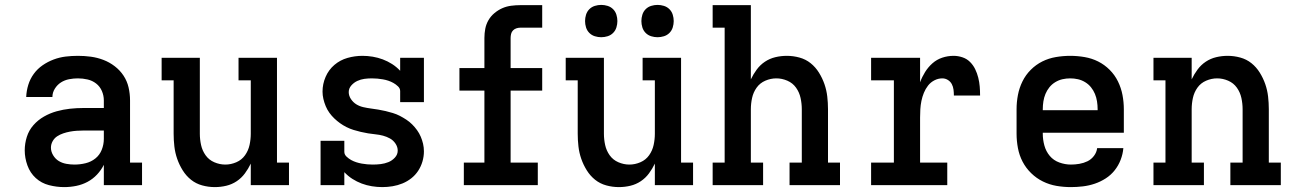

<svg xmlns="http://www.w3.org/2000/svg" viewBox="-20 -756 5290 784"><path d="M242 8Q211 8 180 0Q149 -8 126 -29Q103 -50 92 -80.5Q81 -111 81 -142Q81 -170 89.5 -197Q98 -224 116.5 -245Q135 -266 159.5 -280Q184 -294 211 -301.5Q238 -309 265.5 -312Q293 -315 321 -315H404V-346Q404 -366 396 -384.5Q388 -403 372.5 -415Q357 -427 337.5 -431.5Q318 -436 298 -436Q280 -436 262 -432.5Q244 -429 229 -419.5Q214 -410 204 -394Q194 -378 194 -360H87Q88 -385 95.5 -409.5Q103 -434 118 -454.5Q133 -475 154 -489.5Q175 -504 199 -513Q223 -522 248 -525Q273 -528 298 -528Q325 -528 351 -524.5Q377 -521 402 -511.5Q427 -502 448.5 -485.5Q470 -469 484.5 -447Q499 -425 505 -399Q511 -373 511 -346V-92H560V0H404V-83Q393 -61 376 -43Q359 -25 337.5 -13.5Q316 -2 291.5 3Q267 8 242 8ZM284 -84Q307 -84 329.5 -89.5Q352 -95 369.5 -109Q387 -123 395.5 -144.5Q404 -166 404 -189V-223H321Q307 -223 293 -222Q279 -221 265.5 -218.5Q252 -216 238.5 -211.5Q225 -207 213.5 -199.5Q202 -192 195 -179.5Q188 -167 188 -153Q188 -137 197 -122Q206 -107 220 -98.5Q234 -90 251 -87Q268 -84 284 -84Z M857 8Q831 8 805.5 1Q780 -6 760 -22Q740 -38 726 -60.5Q712 -83 703.5 -107.5Q695 -132 692 -158Q689 -184 689 -210V-428H640V-520H796V-210Q796 -187 801 -164Q806 -141 819.5 -122Q833 -103 855 -93.5Q877 -84 900 -84Q923 -84 945 -93.5Q967 -103 980.5 -122Q994 -141 999 -164Q1004 -187 1004 -210V-428H954V-520H1111V-92H1160V0H1004V-88Q994 -67 980 -48Q966 -29 946.5 -16Q927 -3 904 2.5Q881 8 857 8Z M1541 8Q1520 8 1498.5 4.5Q1477 1 1457 -6.5Q1437 -14 1419 -25.5Q1401 -37 1386 -53V0H1289V-181H1386V-136Q1386 -125 1395 -116.5Q1404 -108 1414 -102.5Q1424 -97 1435 -93.5Q1446 -90 1457 -88Q1468 -86 1479.5 -85Q1491 -84 1502 -84Q1519 -84 1535 -86Q1551 -88 1566 -94Q1581 -100 1592.5 -112.5Q1604 -125 1604 -141Q1604 -156 1595 -169.5Q1586 -183 1572.5 -190.5Q1559 -198 1544 -202Q1529 -206 1513.5 -207.5Q1498 -209 1483 -211.5Q1468 -214 1453 -217.5Q1438 -221 1423.5 -225.5Q1409 -230 1395 -237Q1381 -244 1368.5 -253Q1356 -262 1345 -272.5Q1334 -283 1325 -295.5Q1316 -308 1310 -322.5Q1304 -337 1300.5 -352Q1297 -367 1297 -382Q1297 -413 1309.5 -442Q1322 -471 1345.5 -491Q1369 -511 1399 -519.5Q1429 -528 1460 -528Q1481 -528 1502 -524.5Q1523 -521 1543 -513.5Q1563 -506 1581 -494.5Q1599 -483 1614 -467V-520H1711V-339H1614V-384Q1614 -395 1605 -403.5Q1596 -412 1586 -417.5Q1576 -423 1565.5 -426.5Q1555 -430 1543.5 -432Q1532 -434 1521 -435Q1510 -436 1498 -436Q1483 -436 1468 -434Q1453 -432 1439 -425.5Q1425 -419 1414.5 -407Q1404 -395 1404 -380Q1404 -365 1413 -351.5Q1422 -338 1435 -330Q1448 -322 1463.5 -318.5Q1479 -315 1494 -313Q1509 -311 1524.5 -308.5Q1540 -306 1554.5 -302.5Q1569 -299 1584 -294.5Q1599 -290 1612.5 -283Q1626 -276 1639 -267.5Q1652 -259 1663 -248Q1674 -237 1683 -224.5Q1692 -212 1698 -198Q1704 -184 1707.5 -169Q1711 -154 1711 -138Q1711 -117 1705 -96.5Q1699 -76 1687.5 -58.5Q1676 -41 1659.5 -28Q1643 -15 1623.5 -7Q1604 1 1583 4.5Q1562 8 1541 8Z M1874 0V-92H1958V-386H1856V-478H1958V-601Q1958 -620 1961.5 -638.5Q1965 -657 1974.5 -673.5Q1984 -690 1999 -702.5Q2014 -715 2031 -722.5Q2048 -730 2067 -732.5Q2086 -735 2105 -735H2194V-643H2105Q2097 -643 2089 -640.5Q2081 -638 2075 -632Q2069 -626 2067 -617.5Q2065 -609 2065 -601V-478H2194V-386H2065V-92H2176V0Z M2507 8Q2481 8 2455.5 1Q2430 -6 2410 -22Q2390 -38 2376 -60.5Q2362 -83 2353.5 -107.5Q2345 -132 2342 -158Q2339 -184 2339 -210V-428H2290V-520H2446V-210Q2446 -187 2451 -164Q2456 -141 2469.5 -122Q2483 -103 2505 -93.5Q2527 -84 2550 -84Q2573 -84 2595 -93.5Q2617 -103 2630.5 -122Q2644 -141 2649 -164Q2654 -187 2654 -210V-428H2604V-520H2761V-92H2810V0H2654V-88Q2644 -67 2630 -48Q2616 -29 2596.5 -16Q2577 -3 2554 2.5Q2531 8 2507 8ZM2665 -604Q2652 -604 2639 -608Q2626 -612 2616.5 -621.5Q2607 -631 2603 -644Q2599 -657 2599 -670Q2599 -683 2603 -696Q2607 -709 2616.5 -718.5Q2626 -728 2639 -732Q2652 -736 2665 -736Q2678 -736 2691 -732Q2704 -728 2713.5 -718.5Q2723 -709 2727 -696Q2731 -683 2731 -670Q2731 -657 2727 -644Q2723 -631 2713.5 -621.5Q2704 -612 2691 -608Q2678 -604 2665 -604ZM2435 -604Q2422 -604 2409 -608Q2396 -612 2386.5 -621.5Q2377 -631 2373 -644Q2369 -657 2369 -670Q2369 -683 2373 -696Q2377 -709 2386.5 -718.5Q2396 -728 2409 -732Q2422 -736 2435 -736Q2448 -736 2461 -732Q2474 -728 2483.5 -718.5Q2493 -709 2497 -696Q2501 -683 2501 -670Q2501 -657 2497 -644Q2493 -631 2483.5 -621.5Q2474 -612 2461 -608Q2448 -604 2435 -604Z M2890 0V-92H2939V-643H2890V-735H3046V-432Q3056 -453 3070 -472Q3084 -491 3103.5 -504Q3123 -517 3146 -522.5Q3169 -528 3193 -528Q3219 -528 3244.5 -521Q3270 -514 3290 -498Q3310 -482 3324 -459.5Q3338 -437 3346.5 -412.5Q3355 -388 3358 -362Q3361 -336 3361 -310V-92H3410V0H3204V-92H3254V-310Q3254 -333 3249 -356Q3244 -379 3230.5 -398Q3217 -417 3195 -426.5Q3173 -436 3150 -436Q3127 -436 3105 -426.5Q3083 -417 3069.5 -398Q3056 -379 3051 -356Q3046 -333 3046 -310V-92H3096V0Z M3537 0V-92H3630V-428H3537V-520H3737V-420Q3745 -442 3757.5 -462Q3770 -482 3787.5 -497.5Q3805 -513 3827.5 -520.5Q3850 -528 3874 -528Q3892 -528 3910 -522Q3928 -516 3941 -503Q3954 -490 3962 -473.5Q3970 -457 3974.5 -439Q3979 -421 3980.5 -403Q3982 -385 3982 -366H3875Q3875 -378 3873.5 -390Q3872 -402 3866.5 -412.5Q3861 -423 3850.5 -429.5Q3840 -436 3828 -436Q3811 -436 3795.5 -428Q3780 -420 3769.5 -406.5Q3759 -393 3752.5 -377Q3746 -361 3742.5 -344Q3739 -327 3738 -310Q3737 -293 3737 -276V-92H3848V0Z M4353 8Q4323 8 4294 3Q4265 -2 4238.5 -15Q4212 -28 4190.5 -49Q4169 -70 4155.5 -96Q4142 -122 4136.5 -151.5Q4131 -181 4131 -210V-310Q4131 -339 4136.5 -368Q4142 -397 4155 -423.5Q4168 -450 4189 -471Q4210 -492 4236 -505Q4262 -518 4291.5 -523Q4321 -528 4350 -528Q4379 -528 4408.5 -523Q4438 -518 4464 -505Q4490 -492 4511 -471Q4532 -450 4545 -423.5Q4558 -397 4563.5 -368Q4569 -339 4569 -310V-214H4238V-210Q4238 -186 4244.5 -162Q4251 -138 4266.5 -119.5Q4282 -101 4305.5 -92.5Q4329 -84 4353 -84Q4370 -84 4387.5 -87Q4405 -90 4420.5 -97.5Q4436 -105 4447 -119.5Q4458 -134 4460 -151H4567Q4565 -127 4556 -103.5Q4547 -80 4531.5 -60.5Q4516 -41 4495 -27.5Q4474 -14 4450.5 -6Q4427 2 4402 5Q4377 8 4353 8ZM4238 -306H4462V-310Q4462 -326 4459.5 -342Q4457 -358 4451 -372.5Q4445 -387 4435 -399.5Q4425 -412 4411 -420.5Q4397 -429 4381.5 -432.5Q4366 -436 4350 -436Q4334 -436 4318.5 -432.5Q4303 -429 4289 -420.5Q4275 -412 4265 -399.5Q4255 -387 4249 -372.5Q4243 -358 4240.5 -342Q4238 -326 4238 -310Z M4690 0V-92H4739V-428H4690V-520H4846V-432Q4856 -453 4870 -472Q4884 -491 4903.5 -504Q4923 -517 4946 -522.5Q4969 -528 4993 -528Q5019 -528 5044.5 -521Q5070 -514 5090 -498Q5110 -482 5124 -459.5Q5138 -437 5146.5 -412.5Q5155 -388 5158 -362Q5161 -336 5161 -310V-92H5210V0H5004V-92H5054V-310Q5054 -333 5049 -356Q5044 -379 5030.5 -398Q5017 -417 4995 -426.5Q4973 -436 4950 -436Q4927 -436 4905 -426.5Q4883 -417 4869.5 -398Q4856 -379 4851 -356Q4846 -333 4846 -310V-92H4896V0Z"/></svg>

Font: Iosevka Etoile Semibold
Style: Regular
Weight: 600
Designer: Belleve Invis
Foundry: Belleve Invis
Version: Version 22.1.2; ttfautohint (v1.8.4)